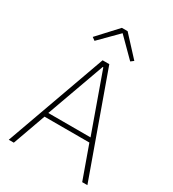

<svg xmlns="http://www.w3.org/2000/svg" viewBox="-228 -1094 1094 1216"><g transform="rotate(30 319.5 -486.0)"><path d="M298 -972H340L471 -830L450 -814L319 -945L189 -814L167 -830ZM69 0H32L295 -733H344L607 0H569L483 -240H155ZM317 -697 164 -272H473L321 -697Z"/></g></svg>

Font: IBM Plex Sans JP ExtraLight
Style: Regular
Weight: 200
Designer: Mike Abbink; Paul van der Laan; Pieter van Rosmalen; Wujin Sim; Yejin Wi; Jinhee Kim; Boomi Park; Yona Kim; Kichan Ma
Foundry: Sandoll Inc.
Version: Version 1.001